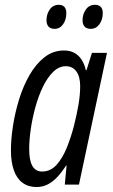

<svg xmlns="http://www.w3.org/2000/svg" viewBox="-20 -750 458 780"><path d="M128.4 9.8Q95.2 9.8 71.8 -7.3Q48.3 -24.4 36.4 -57.9Q24.4 -91.3 24.4 -139.2Q24.4 -184.1 32.7 -238.3Q41 -292.5 57.6 -346.4Q74.2 -400.4 100.1 -445.3Q126 -490.2 160.9 -517.6Q195.8 -544.9 240.2 -544.9Q263.2 -544.9 280.8 -535.9Q298.3 -526.9 310.5 -509Q322.8 -491.2 328.6 -465.3H331.5L353.5 -535.2H414.6L300.8 0H243.2L250.5 -77.6H248.5Q231 -50.3 212.4 -30.5Q193.8 -10.7 173.3 -0.5Q152.8 9.8 128.4 9.8ZM150.9 -53.2Q185.5 -53.2 210 -80.6Q234.4 -107.9 251.5 -150.4Q268.6 -192.9 280.3 -238.3Q292.5 -286.6 299.1 -326.2Q305.7 -365.7 305.7 -399.9Q305.7 -438.5 290.3 -459.7Q274.9 -481 247.6 -481Q219.7 -481 196.3 -458.3Q172.9 -435.5 154.8 -398.4Q136.7 -361.3 124.3 -316.4Q111.8 -271.5 105.2 -226.6Q98.6 -181.6 98.6 -144.5Q98.6 -97.7 111.8 -75.4Q125 -53.2 150.9 -53.2ZM348.6 -632.8Q332.5 -632.8 324 -641.6Q315.4 -650.4 315.4 -668Q315.4 -692.4 328.9 -711.4Q342.3 -730.5 365.7 -730.5Q380.9 -730.5 389.2 -722.2Q397.5 -713.9 397.5 -697.3Q397.5 -669.9 383.8 -651.4Q370.1 -632.8 348.6 -632.8ZM201.7 -632.8Q186 -632.8 177.5 -641.6Q168.9 -650.4 168.9 -668Q168.9 -692.4 182.1 -711.4Q195.3 -730.5 219.2 -730.5Q229 -730.5 235.6 -726.8Q242.2 -723.1 245.8 -715.8Q249.5 -708.5 249.5 -697.3Q249.5 -669.9 236.3 -651.4Q223.1 -632.8 201.7 -632.8Z"/></svg>

Font: Open Sans Condensed
Style: Italic
Weight: 400
Width: 3
Italic angle: -12°
Designer: Monotype Design Team
Foundry: Monotype Imaging Inc.
Version: Version 3.000